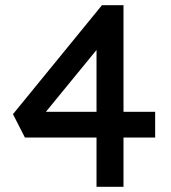

<svg xmlns="http://www.w3.org/2000/svg" viewBox="-20 -720 660 740"><path d="M352 -564 377 -558 147 -277 143 -289H578V-190H76L30 -280L373 -700H456V0H352Z"/></svg>

Font: Lexend
Style: Regular
Weight: 400
Designer: Thomas Jockin
Foundry: Lexend
Version: Version 1.000